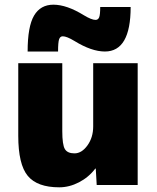

<svg xmlns="http://www.w3.org/2000/svg" viewBox="-20 -790 671 820"><path d="M338 -725Q371 -705 388 -705Q399 -705 403.5 -716Q408 -727 408 -760H538Q538 -570 428 -570Q371 -570 298 -615Q265 -635 248 -635Q237 -635 232.5 -622.5Q228 -610 228 -570H98Q98 -677 125.5 -723.5Q153 -770 208 -770Q265 -770 338 -725ZM387 -70Q359 -33 317.5 -11.5Q276 10 233 10Q139 10 98.5 -39Q58 -88 58 -210V-520H246V-230Q246 -172 257 -153.5Q268 -135 298 -135Q329 -135 353.5 -169Q378 -203 378 -250V-520H568V0H393L389 -70Z"/></svg>

Font: M PLUS 1p Black
Style: Regular
Weight: 900
Version: Version 1.061